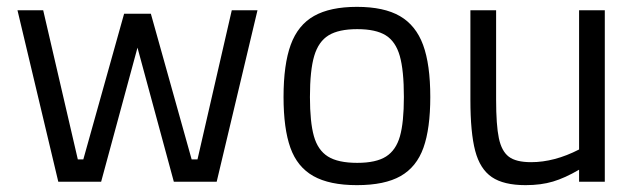

<svg xmlns="http://www.w3.org/2000/svg" viewBox="-20 -530 1856 560"><path d="M31 -500H106L207 -65H223L342 -490H420L539 -65H556L656 -500H731L612 0H487L381 -391L275 0H150Z M807 -247Q807 -342 828 -399.5Q849 -457 896 -483.5Q943 -510 1021 -510Q1100 -510 1146.5 -483Q1193 -456 1214 -399Q1235 -342 1235 -247Q1235 -155 1215 -99Q1195 -43 1148.5 -16.5Q1102 10 1021 10Q941 10 894 -16.5Q847 -43 827 -99Q807 -155 807 -247ZM1158 -247Q1158 -325 1146 -367Q1134 -409 1105 -427Q1076 -445 1022 -445Q968 -445 938.5 -427Q909 -409 896.5 -367Q884 -325 884 -247Q884 -174 895.5 -133Q907 -92 936.5 -73.5Q966 -55 1022 -55Q1077 -55 1106 -73.5Q1135 -92 1146.5 -132.5Q1158 -173 1158 -247Z M1352 -239V-500H1427V-240Q1427 -165 1435 -127Q1443 -89 1464 -73Q1485 -57 1529 -57Q1597 -57 1669 -94V-500H1744V0H1669V-35Q1628 -11 1593 -0.5Q1558 10 1513 10Q1449 10 1414.5 -13.5Q1380 -37 1366 -90Q1352 -143 1352 -239Z"/></svg>

Font: Cairo
Style: Regular
Weight: 400
Designer: Mohamed Gaber, the designers of Titillium
Foundry: Kief Type Foundry
Version: Version 2.009; ttfautohint (v1.5.33-1714) -l 8 -r 50 -G 200 